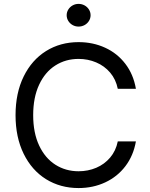

<svg xmlns="http://www.w3.org/2000/svg" viewBox="-20 -953 770 983"><path d="M59.6 -363.3Q59.6 -476.6 101.1 -561.3Q142.6 -646 215.8 -691.7Q289.1 -737.3 382.3 -737.3Q456.1 -737.3 518.3 -708.7Q580.6 -680.2 621.8 -626.2Q663.1 -572.3 675.8 -498.5H583Q573.2 -546.9 543.9 -581.3Q514.6 -615.7 472.4 -633.5Q430.2 -651.4 382.3 -651.4Q315.9 -651.4 263.2 -617.7Q210.4 -584 180.2 -519Q149.9 -454.1 149.9 -363.3Q149.9 -272.9 180.4 -208Q210.9 -143.1 263.7 -109.6Q316.4 -76.2 382.3 -76.2Q430.7 -76.2 472.7 -94Q514.6 -111.8 543.9 -146.2Q573.2 -180.7 583 -229H675.8Q663.1 -156.2 622.1 -102.3Q581.1 -48.3 518.8 -19.3Q456.5 9.8 382.3 9.8Q289.1 9.8 215.8 -35.6Q142.6 -81.1 101.1 -165.8Q59.6 -250.5 59.6 -363.3ZM321.3 -875Q321.3 -890.6 329.6 -904.1Q337.9 -917.5 351.8 -925.3Q365.7 -933.1 382.3 -933.1Q398.9 -933.1 413.1 -925.3Q427.2 -917.5 435.5 -904.1Q443.8 -890.6 443.8 -875Q443.8 -859.4 435.5 -845.9Q427.2 -832.5 413.1 -824.7Q398.9 -816.9 382.3 -816.9Q365.7 -816.9 351.8 -824.7Q337.9 -832.5 329.6 -845.9Q321.3 -859.4 321.3 -875Z"/></svg>

Font: Raveo Variable
Style: Regular
Weight: 400
Designer: Jakub Foglar, Rasmus Andersson (Inter)
Foundry: Jakubfoglar.com
Version: Version 1.000;Glyphs 3.2.3 (3260)